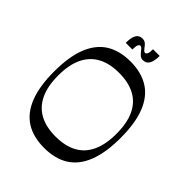

<svg xmlns="http://www.w3.org/2000/svg" viewBox="-241 -995 1143 1143"><g transform="rotate(45 331.0 -423.5)"><path d="M331 14Q239 14 177 -25Q115 -64 83 -145Q51 -226 51 -350Q51 -475 83 -555.5Q115 -636 177 -675Q239 -714 331 -714Q422 -714 484.5 -675Q547 -636 579 -555.5Q611 -475 611 -350Q611 -226 579 -145Q547 -64 484.5 -25Q422 14 331 14ZM331 -82Q411 -82 465.5 -111.5Q520 -141 548 -200.5Q576 -260 576 -350Q576 -441 548 -500Q520 -559 465.5 -588.5Q411 -618 331 -618Q251 -618 196.5 -588.5Q142 -559 113.5 -500Q85 -441 85 -350Q85 -260 113.5 -200.5Q142 -141 196.5 -111.5Q251 -82 331 -82ZM377 -771Q361 -771 350 -781Q339 -791 331 -802Q325 -810 319 -816Q313 -822 307 -822Q299 -822 293.5 -812Q288 -802 288 -772H232Q232 -818 245 -839.5Q258 -861 285 -861Q302 -861 313 -851.5Q324 -842 331 -831Q337 -823 343 -817Q349 -811 355 -811Q363 -811 368.5 -821Q374 -831 374 -860H430Q430 -816 417 -793.5Q404 -771 377 -771Z"/></g></svg>

Font: Ojuju Medium
Style: Regular
Weight: 500
Designer: Chisaokwu Joboson, Mirko Velimirovic
Foundry: Udi Foundry
Version: Version 1.000